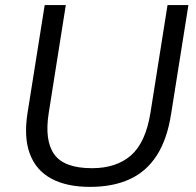

<svg xmlns="http://www.w3.org/2000/svg" viewBox="-20 -725 770 754"><path d="M333.6 8.9Q241.8 8.9 181.7 -23.5Q121.7 -55.9 97.4 -120.3Q73 -184.6 88 -280.8L155.5 -705H238.4L171.4 -281.6Q154.2 -173.3 193.1 -118.9Q231.9 -64.5 341.3 -64.5Q437.1 -64.5 494.6 -115Q552.2 -165.6 570.9 -282.6L637.9 -705H719.9L651.8 -276.6Q636.3 -177.6 595.6 -114.5Q554.9 -51.3 489.3 -21.2Q423.7 8.9 333.6 8.9Z"/></svg>

Font: Mulish ExtraLight
Style: Italic
Weight: 200
Italic angle: -9°
Designer: Vernon Adams
Foundry: Vernon Adams
Version: Version 3.603